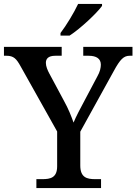

<svg xmlns="http://www.w3.org/2000/svg" viewBox="-24 -951 690 971"><path d="M282 -784V-771H328C384 -807 467 -886 492 -921V-931H371C350 -886 311 -822 282 -784ZM160 0H487V-45H457C416 -45 382 -53 382 -114V-285L551 -591C584 -652 602 -669 632 -669H646V-714H397V-669H424C464 -669 486 -654 486 -624C486 -609 482 -588 468 -564L406 -447C383 -404 360 -361 348 -331C337 -362 322 -401 299 -442L225 -580C217 -595 208 -615 208 -633C208 -653 219 -669 256 -669H288V-714H-4V-669H9C45 -669 59 -654 80 -616L265 -286V-110C265 -52 231 -45 190 -45H160Z"/></svg>

Font: Noto Serif Vithkuqi Medium
Style: Regular
Weight: 500
Version: Version 1.005